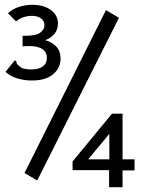

<svg xmlns="http://www.w3.org/2000/svg" viewBox="-20 -709 590 799"><path d="M113 -374Q80 -374 51 -383Q22 -392 3 -410L35 -450L42 -458L48 -454Q48 -446 53 -440.5Q58 -435 71 -426Q86 -420 111 -420Q141 -420 158 -432.5Q175 -445 175 -467Q175 -497 148.5 -509Q122 -521 74 -516V-560Q128 -559 146.5 -572.5Q165 -586 165 -604Q165 -622 150.5 -632.5Q136 -643 113 -643Q95 -643 78 -637.5Q61 -632 47 -620L13 -654Q34 -673 61 -681Q88 -689 114 -689Q162 -689 191.5 -667.5Q221 -646 221 -611Q221 -585 206 -567.5Q191 -550 168 -542Q194 -535 213 -516.5Q232 -498 232 -464Q232 -426 201 -400Q170 -374 113 -374ZM135 42 82 11 421 -667 475 -635ZM434 -1H282V-37L446 -236H490V-46H540V0H490V70H434ZM435 -46V-152L347 -46Z"/></svg>

Font: Inconsolata SemiExpanded Medium
Style: Regular
Weight: 500
Width: 6
Monospace: yes
Designer: Raph Levien, Cyreal, Brenton Simpson
Foundry: Raph Levien, Cyreal, Google
Version: Version 3.001; ttfautohint (v1.8.2.53-6de2)